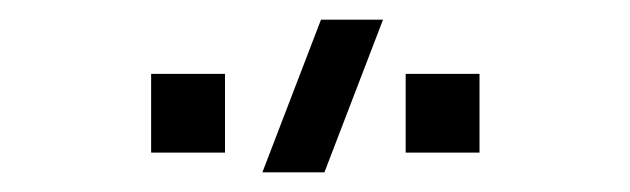

<svg xmlns="http://www.w3.org/2000/svg" viewBox="-20 -800 640 195"><path d="M309.5 -625H246.5L306 -780H369ZM392 -645V-725H467V-645ZM133.5 -645V-725H208.5V-645Z"/></svg>

Font: Cns Manrope
Style: Regular
Weight: 400
Designer: Mikhail Sharanda
Foundry: Mikhail Sharanda
Version: Version 4.504